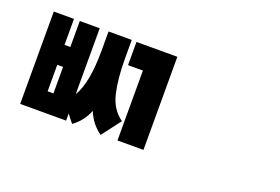

<svg xmlns="http://www.w3.org/2000/svg" viewBox="-62 -947 1043 715"><g transform="rotate(20 460.0 -589.0)"><path d="M153 -488V-593H130V-488ZM359 -775V-700Q359 -622 372 -565.5Q385 -509 428 -478L371 -403Q332 -430 313 -477Q295 -432 257 -405L232 -437V-409H50V-775H130V-672H153V-775H232V-514Q267 -570 267 -701V-775ZM378 -774H540V-405H437V-682H378Z"/></g></svg>

Font: Noto Sans Korean Bold
Style: Bold
Weight: 700
Designer: Ryoko NISHIZUKA  (kana & ideographs); Paul D. Hunt (Latin, Greek & Cyrillic); Wenlong ZHANG  (bopomofo); Sandoll Communi
Foundry: Adobe Systems Incorporated
Version: Version 1.000;PS 1;hotconv 1.0.78;makeotf.lib2.5.61930